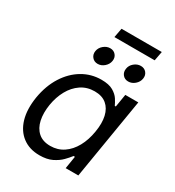

<svg xmlns="http://www.w3.org/2000/svg" viewBox="-206 -986 1019 1117"><g transform="rotate(30 304.0 -427.0)"><path d="M232.4 11.7Q165 11.7 118.7 -23.2Q72.3 -58.1 53.7 -121.3Q35.2 -184.6 48.8 -270.5Q63.5 -356.4 103.3 -418.9Q143.1 -481.4 200.9 -515.6Q258.8 -549.8 326.7 -549.8Q377.4 -549.8 405.8 -533.2Q434.1 -516.6 448 -494.9Q461.9 -473.1 469.2 -456.5H476.1L490.2 -542.5H577.6L487.8 0H402.8L416.5 -84H407.2Q393.6 -65.9 371.8 -43.7Q350.1 -21.5 316.2 -4.9Q282.2 11.7 232.4 11.7ZM259.8 -66.9Q309.1 -66.9 347.7 -92.8Q386.2 -118.7 411.6 -164.8Q437 -210.9 446.8 -271.5Q457 -331.5 446.8 -376.5Q436.5 -421.4 406.5 -446.5Q376.5 -471.7 326.7 -471.7Q275.4 -471.7 236.1 -445.1Q196.8 -418.5 171.9 -373.3Q147 -328.1 137.7 -271.5Q128.4 -213.4 138.4 -167Q148.4 -120.6 178.7 -93.8Q209 -66.9 259.8 -66.9ZM465.3 -618.2Q441.4 -618.2 427.5 -635.3Q413.6 -652.3 417.5 -676.3Q420.9 -700.2 440.9 -717Q460.9 -733.9 484.9 -733.9Q508.8 -733.9 522.7 -717Q536.6 -700.2 532.7 -676.3Q528.8 -652.3 509 -635.3Q489.3 -618.2 465.3 -618.2ZM260.3 -618.2Q236.3 -618.2 222.2 -635.3Q208 -652.3 211.9 -676.3Q215.8 -700.2 235.8 -717Q255.9 -733.9 279.3 -733.9Q303.2 -733.9 317.1 -717Q331.1 -700.2 327.1 -676.3Q323.2 -652.3 303.5 -635.3Q283.7 -618.2 260.3 -618.2ZM549.3 -864.7 537.6 -802.2H267.1L278.8 -864.7Z"/></g></svg>

Font: Inter 16pt
Style: Italic
Weight: 400
Italic angle: -9.3988°
Version: Version 4.001;git-66647c0bb